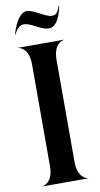

<svg xmlns="http://www.w3.org/2000/svg" viewBox="-105 -1018 556 1064"><g transform="rotate(-10 173.0 -486.0)"><path d="M45 0H301.5V-1.5C296 -1.5 242.5 -10.5 242.5 -104V-676C242.5 -769.5 296 -778.5 301.5 -778.5V-780H45V-778.5C50.5 -778.5 104.5 -769.5 104.5 -676V-104C104.5 -10.5 50.5 -1.5 45 -1.5ZM40 -855H43C61 -892.5 79.5 -902.5 98 -902.5C138.5 -902.5 186 -856 232.5 -856C264 -856 291.5 -886.5 309.5 -969.5H306C290.5 -923 276.5 -922 258.5 -922C225.5 -922 164 -972 127 -972C95 -972 64 -935.5 40 -855Z"/></g></svg>

Font: Beautique Display
Style: Bold
Weight: 700
Designer: Nhat-Quang Ngo
Version: Version 1.100;Glyphs 3.2.3 (3260)